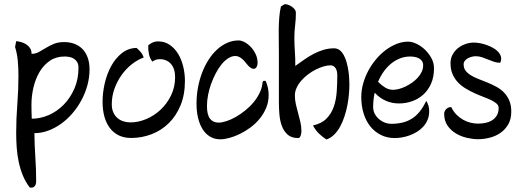

<svg xmlns="http://www.w3.org/2000/svg" viewBox="-20 -658 2460 915"><path d="M129.9 -159.7Q129.9 -126 131.3 -92.3Q172.4 -92.3 212.2 -109.6Q252 -127 283.4 -158.9Q314.9 -190.9 334.5 -235.6Q354 -280.3 354 -335.4Q354 -351.6 347.9 -361.8Q341.8 -372.1 332.3 -378.2Q322.8 -384.3 311 -386.5Q299.3 -388.7 287.6 -388.7Q247.1 -388.7 217.3 -368.2Q187.5 -347.7 168.2 -314.7Q148.9 -281.7 139.4 -241Q129.9 -200.2 129.9 -159.7ZM144 -23.4Q144.5 34.2 148.4 90.8Q152.3 147.5 152.3 205.1Q152.3 222.2 144.5 230.2Q136.7 238.3 122.1 235.8Q101.6 209.5 88.9 178.2Q76.2 147 69.1 113.3Q62 79.6 59.6 44.7Q57.1 9.8 57.1 -23.9Q57.1 -92.3 62.5 -160.9Q67.9 -229.5 67.9 -298.3Q67.9 -332.5 64.9 -366.9Q62 -401.4 51.8 -434.1L57.1 -461.9Q68.4 -460.9 81.3 -457.3Q94.2 -453.6 105.2 -446.5Q116.2 -439.5 123.3 -428.5Q130.4 -417.5 130.4 -401.4Q149.4 -401.4 165.3 -410.2Q181.2 -418.9 198.2 -429.4Q215.3 -439.9 236.1 -448.7Q256.8 -457.5 286.1 -457.5Q313 -457.5 335.2 -449Q357.4 -440.4 373.3 -424.1Q389.2 -407.7 397.9 -383.3Q406.7 -358.9 406.7 -327.1Q406.7 -289.1 396.5 -251.7Q386.2 -214.4 368.2 -180.7Q350.1 -147 325.4 -118.2Q300.8 -89.4 271.5 -68.4Q242.2 -47.4 209.7 -35.4Q177.2 -23.4 144 -23.4Z M468.8 -173.3Q468.8 -215.3 479 -260.3Q489.3 -305.2 509.5 -342.5Q529.8 -379.9 560.1 -404.3Q590.3 -428.7 630.9 -429.7Q641.1 -420.9 650.6 -409.9Q660.2 -398.9 664.6 -383.8Q634.8 -373 607.4 -351.3Q580.1 -329.6 559.1 -300Q538.1 -270.5 525.4 -234.9Q512.7 -199.2 512.7 -161.1Q512.7 -138.2 520.3 -121.8Q527.8 -105.5 540.3 -95Q552.7 -84.5 568.8 -79.6Q585 -74.7 602.1 -74.7Q638.7 -74.7 676.3 -90.3Q713.9 -106 744.6 -134.5Q775.4 -163.1 794.9 -202.9Q814.5 -242.7 814.5 -290.5Q814.5 -330.6 794.7 -353.3Q774.9 -376 741.2 -376Q721.2 -376 706.1 -364.3Q693.8 -379.9 689.7 -400.6Q685.5 -421.4 686.5 -441.9Q696.3 -450.7 708 -455.8Q719.7 -460.9 732.4 -460.9Q764.6 -460.9 788.8 -444.3Q813 -427.7 829.1 -400.9Q845.2 -374 853.3 -340.3Q861.3 -306.6 861.3 -272.5Q861.3 -207 840.6 -156.5Q819.8 -106 784.7 -71.3Q749.5 -36.6 702.9 -18.6Q656.2 -0.5 605 -0.5Q571.3 -0.5 545.9 -12.9Q520.5 -25.4 503.4 -48.1Q486.3 -70.8 477.5 -102.5Q468.8 -134.3 468.8 -173.3Z M1029.8 5.9Q1002 5.9 980.7 -7.1Q959.5 -20 945.3 -42.7Q931.2 -65.4 923.8 -96.4Q916.5 -127.4 916.5 -164.1Q916.5 -202.6 923.3 -240Q930.2 -277.3 942.9 -310.8Q955.6 -344.2 973.6 -372.6Q991.7 -400.9 1013.9 -421.4Q1036.1 -441.9 1062.3 -453.6Q1088.4 -465.3 1116.7 -465.3Q1130.4 -465.3 1146.2 -456.8Q1162.1 -448.2 1175.8 -433.6Q1189.5 -418.9 1198.5 -399.7Q1207.5 -380.4 1207.5 -359.4Q1207.5 -356 1206.8 -350.8Q1206.1 -345.7 1203.9 -341.1Q1201.7 -336.4 1198.2 -333.3Q1194.8 -330.1 1189.5 -330.1Q1182.6 -330.1 1177.2 -333.3Q1171.9 -336.4 1167 -340.8Q1164.6 -343.3 1162.4 -345.7Q1160.2 -348.1 1157.7 -351.1Q1152.3 -357.4 1146.5 -364.5Q1140.6 -371.6 1133.8 -377.4Q1127 -383.3 1118.9 -387.2Q1110.8 -391.1 1101.6 -391.1Q1084.5 -391.1 1067.6 -380.4Q1050.8 -369.6 1035.9 -351.3Q1021 -333 1008.3 -308.8Q995.6 -284.7 986.1 -258.3Q976.6 -231.9 971.4 -204.6Q966.3 -177.2 966.3 -152.8Q966.3 -110.4 981 -92Q995.6 -73.7 1022 -73.7Q1038.1 -73.7 1059.6 -80.8Q1081.1 -87.9 1103.8 -100.8Q1126.5 -113.8 1148.7 -131.6Q1170.9 -149.4 1188.7 -170.9Q1206.5 -192.4 1218 -216.8Q1229.5 -241.2 1231.4 -267.1L1235.4 -272.5H1246.1Q1260.3 -239.7 1260.3 -205.1Q1260.3 -172.4 1248.5 -144Q1236.8 -115.7 1217.5 -92.3Q1198.2 -68.8 1173.6 -50.5Q1148.9 -32.2 1123.3 -19.8Q1097.7 -7.3 1073.2 -0.7Q1048.8 5.9 1029.8 5.9Z M1535.6 6.8Q1516.6 -5.4 1499.8 -21.7Q1482.9 -38.1 1471.7 -60.1Q1513.2 -69.3 1536.4 -93.3Q1559.6 -117.2 1570.8 -149.9Q1582 -182.6 1584.7 -221.4Q1587.4 -260.3 1587.4 -299.3Q1587.4 -308.1 1585.7 -316.7Q1584 -325.2 1580.1 -331.8Q1576.2 -338.4 1570.1 -342.5Q1564 -346.7 1554.7 -346.7Q1540 -346.7 1521.7 -341.3Q1503.4 -335.9 1484.6 -326.4Q1465.8 -316.9 1448 -303.5Q1430.2 -290 1416.3 -274.2Q1402.3 -258.3 1393.8 -240.2Q1385.3 -222.2 1385.3 -203.1Q1385.3 -181.6 1390.1 -160.4Q1395 -139.2 1400.9 -118.2Q1406.7 -97.2 1411.6 -75.9Q1416.5 -54.7 1416.5 -32.7Q1416.5 -29.3 1415.8 -23.9Q1415 -18.6 1413.3 -13.2Q1411.6 -7.8 1408.7 -3.9Q1405.8 0 1401.4 0Q1369.1 0 1350.8 -16.4Q1332.5 -32.7 1323.2 -57.9Q1314 -83 1311.5 -113Q1309.1 -143.1 1309.1 -170.9V-403.3Q1309.1 -429.2 1308.6 -458Q1308.1 -486.8 1308.3 -516.1Q1308.6 -545.4 1310.8 -574Q1313 -602.5 1318.8 -627.4Q1319.8 -627.9 1322.8 -629.6Q1325.7 -631.3 1328.6 -633.3Q1331.5 -635.3 1334.2 -636.7Q1336.9 -638.2 1337.9 -638.2Q1344.7 -638.2 1353.8 -635Q1362.8 -631.8 1370.8 -626.2Q1378.9 -620.6 1384.5 -613Q1390.1 -605.5 1390.1 -596.2Q1390.1 -566.4 1386.5 -537.4Q1382.8 -508.3 1382.8 -478.5Q1382.8 -444.8 1385.3 -411.4Q1387.7 -377.9 1387.2 -343.8Q1409.2 -359.4 1430.7 -374.5Q1452.1 -389.6 1474.9 -401.4Q1497.6 -413.1 1521.5 -420.4Q1545.4 -427.7 1572.3 -427.7Q1587.9 -427.7 1599.4 -418.5Q1610.8 -409.2 1618.9 -394Q1627 -378.9 1632.1 -360.1Q1637.2 -341.3 1640.1 -322.3Q1643.1 -303.2 1644 -285.6Q1645 -268.1 1645 -255.9Q1645 -234.4 1642.8 -208.7Q1640.6 -183.1 1635.5 -156.5Q1630.4 -129.9 1621.8 -103.8Q1613.3 -77.6 1601.3 -55.4Q1589.4 -33.2 1573 -16.8Q1556.6 -0.5 1535.6 6.8Z M2048.3 -333Q2048.3 -291 2034.4 -259.5Q2020.5 -228 1997.1 -207Q1973.6 -186 1943.6 -175.5Q1913.6 -165 1881.3 -165Q1813.5 -165 1765.6 -216.3Q1758.3 -183.1 1758.3 -147.9Q1758.3 -129.4 1766.4 -114.7Q1774.4 -100.1 1786.9 -89.6Q1799.3 -79.1 1814.2 -73.5Q1829.1 -67.9 1842.8 -67.9Q1872.1 -67.9 1896.5 -73.5Q1920.9 -79.1 1941.7 -91.8Q1962.4 -104.5 1979.5 -125.5Q1996.6 -146.5 2011.2 -177.2Q2025.4 -156.2 2025.4 -128.4Q2025.4 -105.5 2017.6 -86.9Q2009.8 -68.4 1996.8 -54.2Q1983.9 -40 1967 -29.8Q1950.2 -19.5 1932.1 -12.9Q1914.1 -6.3 1895.8 -3.2Q1877.4 0 1861.8 0Q1825.2 0 1795.7 -14.6Q1766.1 -29.3 1745.1 -55.2Q1724.1 -81.1 1712.9 -117.2Q1701.7 -153.3 1701.7 -195.8Q1701.7 -228 1710.7 -260Q1719.7 -292 1735.4 -321.3Q1751 -350.6 1772.5 -376Q1793.9 -401.4 1818.8 -419.9Q1843.8 -438.5 1870.6 -449Q1897.5 -459.5 1924.8 -459.5Q1943.8 -459.5 1965.6 -449Q1987.3 -438.5 2005.6 -420.9Q2023.9 -403.3 2036.1 -380.6Q2048.3 -357.9 2048.3 -333ZM1996.6 -346.7Q1996.6 -359.9 1990.2 -368.2Q1983.9 -376.5 1974.6 -380.9Q1965.3 -385.3 1954.6 -387Q1943.8 -388.7 1935.5 -388.7Q1908.7 -388.7 1885.5 -379.4Q1862.3 -370.1 1842.8 -354Q1823.2 -337.9 1807.9 -315.9Q1792.5 -293.9 1781.7 -268.1Q1796.9 -252.4 1814.9 -241.2Q1833 -230 1853.5 -230Q1865.2 -230 1880.6 -233.9Q1896 -237.8 1911.9 -245.4Q1927.7 -252.9 1942.9 -263.4Q1958 -273.9 1970 -286.9Q1981.9 -299.8 1989.3 -314.9Q1996.6 -330.1 1996.6 -346.7Z M2096.7 -116.2Q2096.7 -123 2099.9 -129.2Q2103 -135.3 2108.2 -139.6Q2113.3 -144 2119.1 -146.2Q2125 -148.4 2130.9 -147Q2140.1 -127.4 2154.3 -112.8Q2168.5 -98.1 2185.3 -88.4Q2202.1 -78.6 2220.9 -73.7Q2239.7 -68.8 2258.3 -68.8Q2275.4 -68.8 2292.7 -72.3Q2310.1 -75.7 2324.2 -84.2Q2338.4 -92.8 2347.4 -107.4Q2356.4 -122.1 2356.4 -144Q2356.4 -155.3 2346.7 -164.1Q2336.9 -172.9 2320.8 -180.7Q2304.7 -188.5 2283.9 -196.3Q2263.2 -204.1 2241.7 -213.9Q2220.2 -223.6 2199.5 -236.1Q2178.7 -248.5 2162.6 -265.4Q2146.5 -282.2 2136.7 -304.7Q2127 -327.1 2127 -356.9Q2127 -379.4 2136.7 -397.5Q2146.5 -415.5 2162.1 -428.2Q2177.7 -440.9 2197.8 -448Q2217.8 -455.1 2238.3 -455.1Q2251.5 -455.1 2267.6 -452.1Q2283.7 -449.2 2299.8 -443.4Q2315.9 -437.5 2330.3 -429.4Q2344.7 -421.4 2354.5 -410.6Q2364.3 -399.9 2367.4 -387.2Q2370.6 -374.5 2364.3 -359.9L2363.8 -358.9Q2348.1 -358.9 2333.7 -363.8Q2319.3 -368.7 2305.2 -374.5Q2291 -380.4 2276.6 -385.3Q2262.2 -390.1 2247.1 -390.1Q2239.3 -390.1 2229.2 -387.7Q2219.2 -385.3 2210.4 -380.6Q2201.7 -376 2195.6 -368.7Q2189.5 -361.3 2189.5 -351.6Q2189.5 -333 2199.2 -320.6Q2209 -308.1 2224.9 -298.6Q2240.7 -289.1 2261.2 -281.2Q2281.7 -273.4 2303 -264.6Q2324.2 -255.9 2344.7 -244.9Q2365.2 -233.9 2381.1 -218Q2397 -202.1 2406.7 -179.7Q2416.5 -157.2 2416.5 -126Q2416.5 -89.8 2401.9 -64.9Q2387.2 -40 2364.5 -24.4Q2341.8 -8.8 2313.5 -1.7Q2285.2 5.4 2258.3 5.4Q2233.9 5.4 2205.8 -1Q2177.7 -7.3 2153.3 -21.7Q2128.9 -36.1 2112.8 -59.3Q2096.7 -82.5 2096.7 -116.2Z"/></svg>

Font: RIT Kutty
Style: Bold
Weight: 700
Designer: Artist Kutty Kodungallur
Foundry: Rachana Institute of Technology
Version: 1.3.2